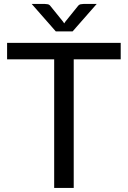

<svg xmlns="http://www.w3.org/2000/svg" viewBox="-20 -928 630 948"><path d="M576 -635V-716.5H15V-635H247.5V0H344V-635ZM457.5 -908.5H392.5C388.5 -908.5 383.8 -908 378.2 -907C372.8 -906 367.8 -902.5 363.5 -896.5L303 -821.5L297 -812.5L291 -821.5L230 -897C226 -902.7 221.2 -906 215.8 -907C210.2 -908 205.5 -908.5 201.5 -908.5H136.5L255.5 -773H338.5Z"/></svg>

Font: LatoLatin
Style: Regular
Weight: 400
Designer: Lukasz Dziedzic with Adam Twardoch and Botio Nikoltchev
Foundry: tyPoland Lukasz Dziedzic
Version: Version 2.015; 2015-08-06; http://www.latofonts.com/